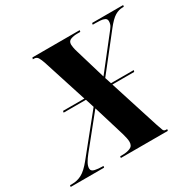

<svg xmlns="http://www.w3.org/2000/svg" viewBox="-199 -879 1054 1044"><g transform="rotate(-30 328.0 -357.0)"><path d="M-43 0 -41 -10H-27Q5 -10 33 -25Q61 -40 95 -82L283 -315L266 -369H126L128 -379H262L174 -653Q166 -677 158 -690.5Q150 -704 133 -704H126L129 -714H426L424 -704H403Q383 -704 364.5 -697.5Q346 -691 346 -669Q346 -664 348 -651Q350 -638 356 -619L412 -431L561 -621Q571 -633 579.5 -646Q588 -659 588 -677Q588 -691 576.5 -696.5Q565 -702 549 -703Q533 -704 520 -704H502L504 -714H699L697 -704H689Q665 -704 641.5 -690Q618 -676 585 -634L416 -419L429 -379H572L569 -369H432L530 -62Q540 -31 544.5 -20.5Q549 -10 561 -10H569L567 0H272L274 -10H291Q316 -10 336.5 -18.5Q357 -27 357 -53Q357 -65 354 -77.5Q351 -90 347 -106L287 -303L130 -108Q114 -88 104 -70Q94 -52 94 -37Q94 -19 116 -14.5Q138 -10 160 -10H169L167 0Z"/></g></svg>

Font: Noto Serif Display ExtraCondensed ExtraBold
Style: Italic
Weight: 800
Width: 2
Italic angle: -12°
Designer: Monotype Design Team
Foundry: Monotype Imaging Inc.
Version: Version 2.009